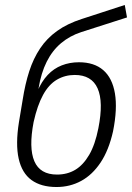

<svg xmlns="http://www.w3.org/2000/svg" viewBox="-20 -743 530 771"><path d="M207 8Q145 8 106.5 -20Q68 -48 55 -106Q42 -164 56 -252L71 -342Q81 -406 97.5 -457Q114 -508 141 -548.5Q168 -589 209 -618.5Q250 -648 309 -667L481 -723L490 -673L306 -614Q260 -599 225 -569.5Q190 -540 167.5 -495Q145 -450 135 -389L133 -374H129Q147 -416 171.5 -442Q196 -468 228 -480.5Q260 -493 297 -493Q358 -493 394.5 -461.5Q431 -430 441.5 -368Q452 -306 434 -216Q417 -140 384 -90.5Q351 -41 306 -16.5Q261 8 207 8ZM209 -42Q250 -42 282 -61Q314 -80 338 -121Q362 -162 375 -228Q396 -334 372 -388Q348 -442 280 -442Q241 -442 208.5 -423Q176 -404 153 -362Q130 -320 115 -253Q95 -149 118 -95.5Q141 -42 209 -42Z"/></svg>

Font: Nunito Sans 10pt Condensed Light
Style: Italic
Weight: 300
Width: 3
Italic angle: -9°
Designer: Vernon Adams
Foundry: Vernon Adams
Version: Version 3.101;gftools[0.9.27]